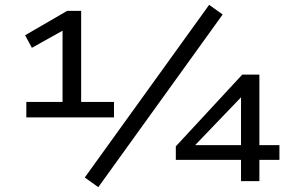

<svg xmlns="http://www.w3.org/2000/svg" viewBox="-20 -750 1215 795"><path d="M89 -264V-328H239V-643H275L112 -552L84 -604L258 -705H316V-328H452V-264ZM387 25 331 -15 846 -730 902 -690ZM978 0V-88H708V-144L983 -441H1054V-149H1137V-88H1054V0ZM978 -149V-367H997L762 -122L761 -149Z"/></svg>

Font: Nunito Sans 10pt Expanded
Style: Regular
Weight: 400
Width: 7
Designer: Vernon Adams
Foundry: Vernon Adams
Version: Version 3.101;gftools[0.9.27]